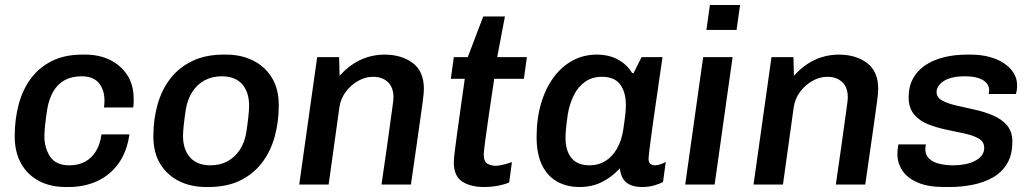

<svg xmlns="http://www.w3.org/2000/svg" viewBox="-20 -740 4138 770"><path d="M243 10Q182 10 136 -14.5Q90 -39 64.5 -84.5Q39 -130 39 -194Q39 -260 54.5 -319.5Q70 -379 103 -424Q136 -469 187.5 -495Q239 -521 310 -521H322Q377 -521 420.5 -500Q464 -479 490 -439.5Q516 -400 516 -344Q516 -336 516 -327Q516 -318 514 -309H397Q398 -316 398.5 -322.5Q399 -329 399 -336Q399 -380 376.5 -407Q354 -434 307 -434Q267 -434 238.5 -418Q210 -402 193 -372Q176 -342 169 -300Q164 -267 161 -239.5Q158 -212 158 -195Q158 -147 181 -112Q204 -77 258 -77Q295 -77 322 -92Q349 -107 365.5 -135Q382 -163 387 -201H499Q489 -131 455 -84Q421 -37 369.5 -13.5Q318 10 255 10Z M806 10Q746 10 698.5 -13.5Q651 -37 623 -82Q595 -127 595 -194Q595 -260 611.5 -319.5Q628 -379 662.5 -424Q697 -469 750.5 -495Q804 -521 877 -521H887Q947 -521 994.5 -497.5Q1042 -474 1070 -429Q1098 -384 1098 -317Q1098 -251 1081.5 -191.5Q1065 -132 1030.5 -87Q996 -42 943 -16Q890 10 816 10ZM824 -77Q862 -77 892 -93Q922 -109 942 -139.5Q962 -170 968 -211Q973 -244 976 -271.5Q979 -299 979 -316Q979 -371 951 -402.5Q923 -434 869 -434Q831 -434 801 -418Q771 -402 751.5 -372Q732 -342 725 -300Q720 -267 717 -239.5Q714 -212 714 -195Q714 -140 742.5 -108.5Q771 -77 824 -77Z M1180 0 1252 -511H1340L1342 -436Q1366 -463 1394 -482Q1422 -501 1454.5 -511Q1487 -521 1522 -521Q1590 -521 1635 -487.5Q1680 -454 1680 -383Q1680 -377 1679 -365Q1678 -353 1675 -330Q1672 -307 1666 -265.5Q1660 -224 1651 -159.5Q1642 -95 1628 0H1510Q1523 -89 1531.5 -149Q1540 -209 1545 -246.5Q1550 -284 1553 -304.5Q1556 -325 1557 -334.5Q1558 -344 1558 -349Q1558 -390 1535.5 -411Q1513 -432 1476 -432Q1445 -432 1416 -415.5Q1387 -399 1366.5 -371.5Q1346 -344 1341 -309L1298 0Z M1922 10Q1867 10 1833.5 -12Q1800 -34 1800 -89Q1800 -102 1804 -135Q1808 -168 1814.5 -214.5Q1821 -261 1828.5 -315Q1836 -369 1844 -424H1788L1800 -511H1856L1918 -674H2005L1974 -511H2093L2081 -424H1962Q1950 -344 1940.5 -279Q1931 -214 1925.5 -172.5Q1920 -131 1920 -121Q1920 -91 1935.5 -83Q1951 -75 1969 -75Q1980 -75 2000 -80Q2020 -85 2033 -90L2022 -8Q2010 -3 1992.5 1.5Q1975 6 1956.5 8Q1938 10 1922 10Z M2305 10Q2252 10 2213 -12.5Q2174 -35 2153 -79.5Q2132 -124 2132 -190Q2132 -265 2150 -325.5Q2168 -386 2200.5 -430Q2233 -474 2277 -497.5Q2321 -521 2373 -521Q2423 -521 2459.5 -500.5Q2496 -480 2515 -447H2521L2553 -511H2637Q2631 -470 2623.5 -418.5Q2616 -367 2608.5 -314.5Q2601 -262 2594.5 -216Q2588 -170 2584.5 -139.5Q2581 -109 2581 -102Q2581 -89 2588 -83Q2595 -77 2606 -77Q2617 -77 2630 -81.5Q2643 -86 2650 -91L2639 -10Q2626 -3 2604 3.5Q2582 10 2556 10Q2525 10 2505.5 0.5Q2486 -9 2477 -26Q2468 -43 2466 -65Q2435 -31 2395 -10.5Q2355 10 2305 10ZM2345 -77Q2380 -77 2407.5 -94Q2435 -111 2453.5 -142.5Q2472 -174 2479 -217Q2486 -263 2488 -283.5Q2490 -304 2490 -318Q2490 -371 2467 -401.5Q2444 -432 2394 -432Q2355 -432 2326.5 -412Q2298 -392 2281 -357.5Q2264 -323 2257 -281Q2251 -238 2249.5 -219.5Q2248 -201 2248 -188Q2248 -135 2272 -106Q2296 -77 2345 -77Z M2728 0 2800 -511H2918L2846 0ZM2813 -620 2827 -720H2948L2934 -620Z M3002 0 3074 -511H3162L3164 -436Q3188 -463 3216 -482Q3244 -501 3276.5 -511Q3309 -521 3344 -521Q3412 -521 3457 -487.5Q3502 -454 3502 -383Q3502 -377 3501 -365Q3500 -353 3497 -330Q3494 -307 3488 -265.5Q3482 -224 3473 -159.5Q3464 -95 3450 0H3332Q3345 -89 3353.5 -149Q3362 -209 3367 -246.5Q3372 -284 3375 -304.5Q3378 -325 3379 -334.5Q3380 -344 3380 -349Q3380 -390 3357.5 -411Q3335 -432 3298 -432Q3267 -432 3238 -415.5Q3209 -399 3188.5 -371.5Q3168 -344 3163 -309L3120 0Z M3765 10Q3703 10 3661.5 -7.5Q3620 -25 3599.5 -55Q3579 -85 3579 -122Q3579 -135 3580.5 -145.5Q3582 -156 3583 -161H3693Q3692 -154 3691.5 -150Q3691 -146 3691 -141Q3691 -118 3706.5 -103.5Q3722 -89 3748 -83Q3774 -77 3803 -77Q3826 -77 3848 -81Q3870 -85 3887.5 -93.5Q3905 -102 3916 -115Q3927 -128 3927 -147Q3927 -172 3905 -184.5Q3883 -197 3848.5 -204.5Q3814 -212 3775.5 -220Q3737 -228 3702.5 -241.5Q3668 -255 3646 -281Q3624 -307 3624 -350Q3624 -392 3641 -424Q3658 -456 3689.5 -477.5Q3721 -499 3764 -510Q3807 -521 3859 -521H3873Q3913 -521 3947 -512Q3981 -503 4006 -486.5Q4031 -470 4045 -447.5Q4059 -425 4059 -398Q4059 -386 4057.5 -377Q4056 -368 4054 -363H3945Q3946 -367 3946.5 -371Q3947 -375 3947 -378Q3947 -395 3936 -407.5Q3925 -420 3903.5 -427Q3882 -434 3850 -434Q3819 -434 3797.5 -428.5Q3776 -423 3762.5 -413.5Q3749 -404 3742.5 -393Q3736 -382 3736 -371Q3736 -349 3758 -337Q3780 -325 3814.5 -317Q3849 -309 3888 -300.5Q3927 -292 3961.5 -277.5Q3996 -263 4018 -238Q4040 -213 4040 -172Q4040 -119 4019 -84Q3998 -49 3962 -28.5Q3926 -8 3881 1Q3836 10 3788 10Z"/></svg>

Font: Chivo Medium
Style: Italic
Weight: 500
Italic angle: -8.05°
Designer: Hector Gatti
Foundry: Omnibus-Type
Version: Version 2.002